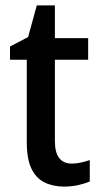

<svg xmlns="http://www.w3.org/2000/svg" viewBox="-20 -680 372 710"><path d="M245 -75Q262 -75 279.5 -79Q297 -83 312 -88V-9Q294 -1 269 4.5Q244 10 217 10Q176 10 144.5 -5.5Q113 -21 96 -57Q79 -93 79 -154V-459H17V-508L84 -543L116 -660H183V-539H306V-459H183V-158Q183 -116 199 -95.5Q215 -75 245 -75Z"/></svg>

Font: Noto Sans Display SemiCondensed Medium
Style: Regular
Weight: 500
Width: 4
Designer: Monotype Design Team
Foundry: Monotype Imaging Inc.
Version: Version 2.003